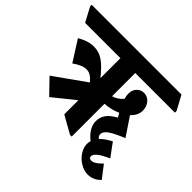

<svg xmlns="http://www.w3.org/2000/svg" viewBox="-230 -830 1134 1134"><g transform="rotate(45 337.0 -263.0)"><path d="M146 -63 281 -172V-54L391 8H405V-266C439 -268 474 -276 504 -290L519 -264C463 -234 441 -201 441 -157C441 -124 458 -94 484 -68C490 -63 496 -57 503 -52C500 -43 499 -34 499 -24C499 6 517 40 544 64C569 86 600 100 630 100C664 100 688 87 712 64L652 -14C626 14 605 27 586 27C575 27 567 20 567 10C567 -13 600 -36 657 -62L597 -144C568 -129 546 -114 529 -96C519 -102 514 -110 514 -121C514 -153 554 -176 636 -210L559 -325C581 -345 594 -370 594 -397C594 -441 565 -477 526 -477C488 -477 462 -448 462 -409C462 -396 464 -383 468 -371C452 -351 431 -336 405 -329V-523H736V-537L688 -626H-62V-613L-14 -523H281V-356C220 -431 181 -461 122 -461C87 -461 53 -449 20 -429L102 -300C135 -323 161 -335 187 -335C213 -335 232 -321 255 -294L58 -154Z"/></g></svg>

Font: Noto Serif Devanagari ExtraCondensed ExtraBold
Style: Regular
Weight: 800
Width: 2
Designer: Universal Thirst, Indian Type Foundry and the Monotype Design Team
Foundry: Monotype Imaging Inc.
Version: Version 2.004